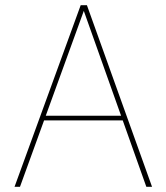

<svg xmlns="http://www.w3.org/2000/svg" viewBox="-20 -720 641 740"><path d="M36 0 291 -700H315L566 0H544L303 -678L57 0ZM135 -256 144 -274H460L469 -256Z"/></svg>

Font: DM Sans 9pt Thin
Style: Regular
Weight: 250
Version: Version 4.004;gftools[0.9.30]